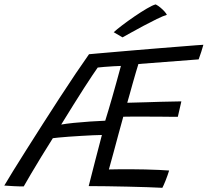

<svg xmlns="http://www.w3.org/2000/svg" viewBox="-68 -860 967 894"><path d="M688 14.5Q659.5 13 616.8 11.5Q574 10 525.2 9Q476.5 8 429.5 7.2Q382.5 6.5 345 6.5Q360 -52 375.5 -112.8Q391 -173.5 406.5 -231.5Q390.5 -231.5 364.5 -230.2Q338.5 -229 309 -227.2Q279.5 -225.5 251.8 -223.5Q224 -221.5 204.2 -219.5Q184.5 -217.5 178 -216.5Q151 -174 124.8 -131Q98.5 -88 77 -51.5Q55.5 -15 42.5 8Q34 8 21.5 7.8Q9 7.5 -4.5 6.8Q-18 6 -29.5 5.2Q-41 4.5 -48 4Q-34.5 -19 -7.8 -62.5Q19 -106 54.5 -162Q90 -218 129.5 -280Q169 -342 208.8 -403Q248.5 -464 284 -516.8Q319.5 -569.5 346.5 -607.5Q352 -608 382.8 -610.8Q413.5 -613.5 460 -617.5Q506.5 -621.5 561 -626.2Q615.5 -631 669.8 -635.2Q724 -639.5 770 -643.2Q816 -647 845.2 -649.2Q874.5 -651.5 879 -651.5Q874.5 -635 869 -618.2Q863.5 -601.5 857 -583.5L576.5 -562Q572.5 -549 565 -524.2Q557.5 -499.5 549.8 -471.5Q542 -443.5 535.2 -419Q528.5 -394.5 524.5 -381.5Q536 -382 560.5 -382.5Q585 -383 616.2 -384Q647.5 -385 679.2 -386Q711 -387 737 -387.2Q763 -387.5 776.5 -388L760 -316Q752.5 -316 728.2 -316.2Q704 -316.5 670.8 -316.8Q637.5 -317 603.8 -317Q570 -317 543.5 -317Q517 -317 506 -316.5Q495 -277 483.5 -234.5Q472 -192 460.8 -150.2Q449.5 -108.5 439 -71Q458 -71.5 486.2 -71.8Q514.5 -72 537 -72Q572 -72 607.5 -71Q643 -70 672.8 -68.8Q702.5 -67.5 719.5 -66Q716.5 -56 712.2 -43.8Q708 -31.5 703.2 -19.8Q698.5 -8 694.5 1Q690.5 10 688 14.5ZM217 -280Q238.5 -284 275.5 -287.8Q312.5 -291.5 352.2 -294.2Q392 -297 422 -298Q429 -320.5 437 -347.2Q445 -374 454 -405.2Q463 -436.5 473.2 -473.5Q483.5 -510.5 495 -553Q483 -553 460.8 -551.5Q438.5 -550 417.5 -548.5Q396.5 -547 387 -545.5Q379 -534.5 362.5 -509.8Q346 -485 323.2 -449.8Q300.5 -414.5 273.5 -371.2Q246.5 -328 217 -280ZM657 -839.5Q668.5 -833.5 679.2 -824.5Q690 -815.5 698 -806.5Q706 -797.5 709 -791Q692 -786 662.2 -771.5Q632.5 -757 599.8 -739.5Q567 -722 540.2 -707Q513.5 -692 502.5 -686L461.5 -710Q475 -722.5 501.2 -742.5Q527.5 -762.5 558.2 -783.5Q589 -804.5 615.8 -820.2Q642.5 -836 657 -839.5Z"/></svg>

Font: Grandstander Thin Light
Style: Italic
Weight: 300
Italic angle: -15°
Version: Version 1.200